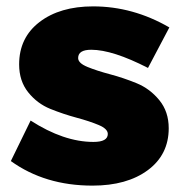

<svg xmlns="http://www.w3.org/2000/svg" viewBox="-20 -573 575 602"><path d="M272 -553Q397 -553 511 -487L444 -360Q333 -417 266 -417Q225 -417 225 -391Q225 -375 254.5 -363Q284 -351 325.5 -340Q367 -329 408.5 -312Q450 -295 479.5 -259Q509 -223 509 -171Q509 -88 443.5 -39.5Q378 9 270 9Q121 9 14 -68L76 -195Q180 -128 273 -128Q318 -128 318 -153Q318 -169 289.5 -181Q261 -193 220 -204Q179 -215 138 -231.5Q97 -248 68.5 -283.5Q40 -319 40 -371Q40 -455 104 -504Q168 -553 272 -553Z"/></svg>

Font: Montserrat Extra Bold
Style: Regular
Weight: 800
Designer: Julieta Ulanovsky
Foundry: Julieta Ulanovsky
Version: Version 3.001;PS 003.001;hotconv 1.0.70;makeotf.lib2.5.58329